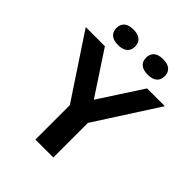

<svg xmlns="http://www.w3.org/2000/svg" viewBox="-281 -1090 1234 1234"><g transform="rotate(45 335.5 -473.0)"><path d="M258.5 0V-313L-24 -740H150L343 -446.5L533.5 -740H695L421.5 -314.5V0ZM474 -805Q431 -805 410 -823.8Q389 -842.5 389 -875.5Q389 -908.5 410 -927.2Q431 -946 474 -946Q516.5 -946 537.5 -927.2Q558.5 -908.5 558.5 -875.5Q558.5 -842.5 537.5 -823.8Q516.5 -805 474 -805ZM204 -805Q161.5 -805 140.5 -823.8Q119.5 -842.5 119.5 -875.5Q119.5 -908.5 140.5 -927.2Q161.5 -946 204 -946Q247 -946 268 -927.2Q289 -908.5 289 -875.5Q289 -842.5 268 -823.8Q247 -805 204 -805Z"/></g></svg>

Font: Encode Sans Semi Expanded
Style: Bold
Weight: 700
Width: 6
Designer: Multiple Designers
Foundry: Impallari Type
Version: Version 3.000; ttfautohint (v1.8.3) -l 8 -r 50 -G 200 -x 14 